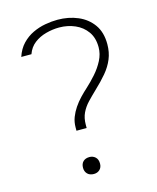

<svg xmlns="http://www.w3.org/2000/svg" viewBox="-109 -792 717 875"><g transform="rotate(-15 249.0 -354.0)"><path d="M199 -204Q199 -208 199 -211.5Q199 -215 199 -219Q199 -245 207.5 -267Q216 -289 229.5 -309Q243 -329 260 -347Q277 -365 295 -381Q318 -402 341 -428Q364 -454 379.5 -484Q395 -514 395 -546Q395 -590 374 -619.5Q353 -649 318.5 -664Q284 -679 244 -679Q213 -679 181.5 -670.5Q150 -662 126 -643.5Q102 -625 91 -594H43Q55 -630 77.5 -653.5Q100 -677 128.5 -690.5Q157 -704 187.5 -709.5Q218 -715 246 -715Q298 -715 341.5 -696.5Q385 -678 411 -641.5Q437 -605 437 -549Q437 -511 424 -479.5Q411 -448 387 -419.5Q363 -391 330 -360Q308 -339 289 -319Q270 -299 258.5 -275Q247 -251 247 -219Q247 -215 247 -211.5Q247 -208 247 -204ZM225 7Q206 7 195 -4Q184 -15 184 -33Q184 -52 195 -62.5Q206 -73 225 -73Q241 -73 252.5 -62.5Q264 -52 264 -32Q264 -14 253 -3.5Q242 7 225 7Z"/></g></svg>

Font: Onest Thin
Style: Regular
Weight: 250
Designer: Dmitri Voloshin, Andrey Kudryavtsev
Foundry: Dmitri Voloshin, Andrey Kudryavtsev
Version: Version 1.000;gftools[0.9.33]